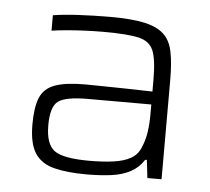

<svg xmlns="http://www.w3.org/2000/svg" viewBox="-37 -736 502 459"><g transform="rotate(5 213.5 -506.0)"><path d="M186 -316Q139 -316 108 -324Q77 -332 62 -355Q47 -378 47 -424Q47 -465 56.5 -488Q66 -511 91.5 -520.5Q117 -530 164 -530Q176 -530 203.5 -529.5Q231 -529 264.5 -528.5Q298 -528 326 -527V-555Q326 -604 317 -625.5Q308 -647 281 -653Q254 -659 197 -659Q177 -659 153 -658Q129 -657 107.5 -655Q86 -653 73 -651V-688Q97 -692 133.5 -694Q170 -696 212 -696Q261 -696 291.5 -689.5Q322 -683 338.5 -668Q355 -653 360.5 -626Q366 -599 366 -558V-320H332L327 -363H323Q311 -344 291.5 -333.5Q272 -323 245.5 -319.5Q219 -316 186 -316ZM190 -349Q223 -349 248 -352.5Q273 -356 289 -365Q305 -374 312 -391Q320 -409 323 -429Q326 -449 326 -472V-496H174Q121 -496 103 -483Q85 -470 85 -425Q85 -380 106 -364.5Q127 -349 190 -349Z"/></g></svg>

Font: Saira SemiExpanded ExtraLight
Style: Regular
Weight: 250
Width: 6
Designer: Hector Gatti with collaboration of the Omnibus-Type team
Foundry: Omnibus-Type
Version: Version 1.101